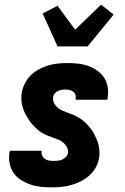

<svg xmlns="http://www.w3.org/2000/svg" viewBox="-20 -800 540 828"><path d="M202 8Q178 8 155 5.5Q132 3 110.5 -4.5Q89 -12 70 -24Q51 -36 38.5 -54.5Q26 -73 21.5 -96Q17 -119 21 -143L23 -150H160L159 -148Q158 -138 162 -129Q166 -120 174 -114.5Q182 -109 192 -107.5Q202 -106 212 -106Q221 -106 230.5 -107Q240 -108 248.5 -112Q257 -116 264 -123Q271 -130 273 -139Q275 -153 269 -164.5Q263 -176 253.5 -184.5Q244 -193 232 -197.5Q220 -202 208 -206.5Q196 -211 183.5 -216Q171 -221 160.5 -227.5Q150 -234 140.5 -242.5Q131 -251 122.5 -260Q114 -269 107 -279.5Q100 -290 93.5 -301Q87 -312 82.5 -324Q78 -336 75 -348.5Q72 -361 72 -374.5Q72 -388 74 -402Q78 -422 88 -441.5Q98 -461 113.5 -476Q129 -491 148.5 -501.5Q168 -512 188.5 -518Q209 -524 229.5 -526Q250 -528 271 -528Q294 -528 317 -525.5Q340 -523 361 -515.5Q382 -508 400 -495Q418 -482 429.5 -464Q441 -446 444.5 -423.5Q448 -401 444 -378L443 -370H306V-372Q308 -382 305.5 -390.5Q303 -399 296 -404.5Q289 -410 279.5 -412Q270 -414 261 -414Q253 -414 245 -412.5Q237 -411 229.5 -407.5Q222 -404 216 -397Q210 -390 209 -382Q207 -368 213 -356Q219 -344 228 -336Q237 -328 249 -323Q261 -318 273.5 -313.5Q286 -309 297.5 -304Q309 -299 320 -292.5Q331 -286 340.5 -278Q350 -270 358.5 -260.5Q367 -251 374.5 -241Q382 -231 387.5 -219.5Q393 -208 398 -196.5Q403 -185 405.5 -172Q408 -159 409 -145.5Q410 -132 407 -119Q404 -98 393 -78Q382 -58 365 -43Q348 -28 328 -18Q308 -8 287 -2Q266 4 244.5 6Q223 8 202 8ZM228 -600 164 -742 228 -775 304 -672 416 -780 470 -737 358 -600Z"/></svg>

Font: Iosevka Heavy
Style: Italic
Weight: 900
Italic angle: -9°
Monospace: yes
Designer: Belleve Invis
Foundry: Belleve Invis
Version: Version 32.5.0; ttfautohint (v1.8.4)